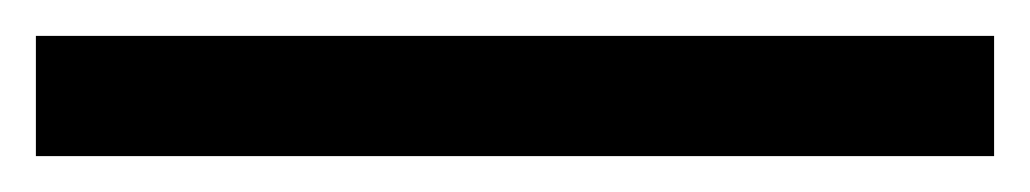

<svg xmlns="http://www.w3.org/2000/svg" viewBox="-20 77 574 107"><path d="M534 97V164H0V97Z"/></svg>

Font: Kantumruy Pro
Style: Regular
Weight: 400
Designer: Sovichet Tep
Foundry: Sovichet Tep
Version: Version 1.002